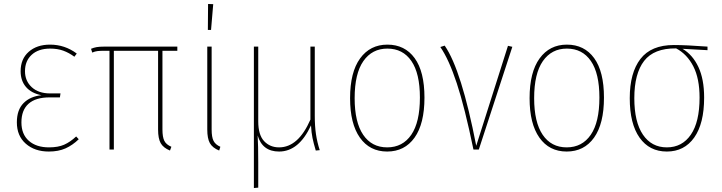

<svg xmlns="http://www.w3.org/2000/svg" viewBox="-20 -754 3641 968"><path d="M367 -484 355 -468Q328 -488 299 -498.5Q270 -509 233 -509Q174 -509 140 -478Q106 -447 106 -395Q106 -346 140 -314.5Q174 -283 233 -283H285L282 -263H230Q160 -263 124 -231Q88 -199 88 -137Q88 -77 125.5 -44Q163 -11 227 -11Q273 -11 303.5 -24.5Q334 -38 364 -66L377 -52Q346 -22 310.5 -6Q275 10 226 10Q155 10 110 -29.5Q65 -69 65 -137Q65 -200 98.5 -234Q132 -268 189 -274Q138 -284 111 -315.5Q84 -347 84 -395Q84 -457 125 -493Q166 -529 232 -529Q307 -529 367 -484Z M799 -498V-101Q799 -63 808.5 -44Q818 -25 844 -14L837 5Q803 -9 790 -32.5Q777 -56 777 -101V-498H554V0H532V-498H508Q484 -498 471.5 -496.5Q459 -495 445 -489L439 -508Q453 -514 467.5 -516.5Q482 -519 505 -519H874V-498Z M1047 -101Q1047 -63 1056.5 -44Q1066 -25 1091 -14L1085 5Q1051 -9 1038 -32.5Q1025 -56 1025 -101V-519H1047ZM1029 -734 1055 -733 1044 -603H1028Z M1572 5Q1561 -32 1555.5 -58.5Q1550 -85 1548 -122Q1487 10 1387 10Q1303 10 1279 -71Q1282 -20 1282 64V192L1260 194V-519H1282V-142Q1282 -74 1311.5 -42.5Q1341 -11 1387 -11Q1484 -11 1545 -151V-519H1567V-170Q1567 -118 1573 -77.5Q1579 -37 1592 3Z M2120 -262Q2120 -130 2070 -60Q2020 10 1932 10Q1844 10 1794.5 -60Q1745 -130 1745 -259Q1745 -390 1795.5 -459.5Q1846 -529 1933 -529Q2021 -529 2070.5 -461Q2120 -393 2120 -262ZM1768 -259Q1768 -138 1811 -74.5Q1854 -11 1932 -11Q2010 -11 2053.5 -74.5Q2097 -138 2097 -262Q2097 -384 2054 -446.5Q2011 -509 1933 -509Q1856 -509 1812 -446Q1768 -383 1768 -259Z M2381 -19 2541 -523 2563 -518 2394 0H2367Q2323 -213 2283 -334Q2243 -455 2200 -517L2222 -524Q2307 -401 2381 -19Z M3025 -262Q3025 -130 2975 -60Q2925 10 2837 10Q2749 10 2699.5 -60Q2650 -130 2650 -259Q2650 -390 2700.5 -459.5Q2751 -529 2838 -529Q2926 -529 2975.5 -461Q3025 -393 3025 -262ZM2673 -259Q2673 -138 2716 -74.5Q2759 -11 2837 -11Q2915 -11 2958.5 -74.5Q3002 -138 3002 -262Q3002 -384 2959 -446.5Q2916 -509 2838 -509Q2761 -509 2717 -446Q2673 -383 2673 -259Z M3547 -501 3421 -508Q3472 -478 3501 -416.5Q3530 -355 3530 -262Q3530 -131 3480 -60.5Q3430 10 3342 10Q3254 10 3204.5 -60Q3155 -130 3155 -259Q3155 -387 3209 -457Q3263 -527 3377 -527Q3439 -527 3547 -519ZM3389 -510H3388Q3277 -511 3227.5 -447Q3178 -383 3178 -259Q3178 -139 3221.5 -75Q3265 -11 3342 -11Q3419 -11 3463 -75Q3507 -139 3507 -262Q3507 -358 3475.5 -419.5Q3444 -481 3389 -510Z"/></svg>

Font: Fira Sans Condensed Thin
Style: Regular
Weight: 250
Width: 3
Designer: Carrois Corporate & Edenspiekermann AG
Foundry: Carrois Corporate GbR & Edenspiekermann AG
Version: Version 4.203